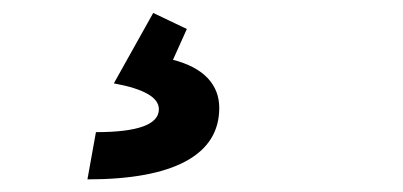

<svg xmlns="http://www.w3.org/2000/svg" viewBox="-20 -44 626 298"><path d="M115.7 234.4 128.9 161.1Q226.6 161.1 226.6 125.5Q226.6 98.1 156.7 85.4L217.8 -23.9L270 1L248.5 48.8Q284.2 58.1 302.2 77.1Q320.3 96.2 320.3 123.5Q320.3 178.2 268.3 206.3Q216.3 234.4 115.7 234.4Z"/></svg>

Font: Cascadia Code
Style: Italic
Weight: 400
Italic angle: -10°
Designer: Aaron Bell
Foundry: Saja Typeworks
Version: Version 2407.024